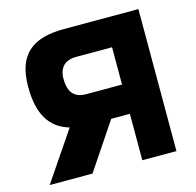

<svg xmlns="http://www.w3.org/2000/svg" viewBox="-99 -773 891 875"><g transform="rotate(-15 346.0 -335.0)"><path d="M277 -670C128 -670 51 -610 51 -458C51 -329 95 -256 186 -230L30 0H232L379 -219H467V0H628V-670ZM216 -451C216 -505 245 -533 298 -533H467V-357H298C245 -357 216 -385 216 -451Z"/></g></svg>

Font: LT Wave Alt Black
Style: Regular
Weight: 900
Designer: Daniel Lyons
Version: Version 2.5 (Glyphs App)